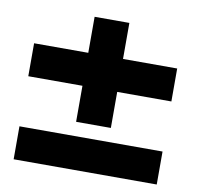

<svg xmlns="http://www.w3.org/2000/svg" viewBox="-70 -703 760 740"><g transform="rotate(10 310.0 -333.5)"><path d="M242 -220V-631H378V-220ZM30 -361V-490H590V-361ZM30 -165H590V-36H30Z"/></g></svg>

Font: Unbounded SemiBold
Style: Regular
Weight: 600
Designer: Luke Prowse, Jean-Baptiste Morizot, Fátima Lázaro, Florian Runge
Foundry: NaN
Version: Version 1.700